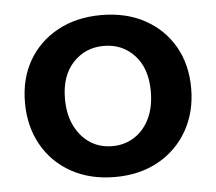

<svg xmlns="http://www.w3.org/2000/svg" viewBox="-43 -554 683 606"><g transform="rotate(-5 298.5 -250.5)"><path d="M528.7 -385.5C506.7 -423.5 476.1 -453.4 436.7 -475C397.3 -496.6 351.1 -507.4 298.3 -507.4C246 -507.4 200 -496.6 160.4 -475C120.7 -453.4 89.9 -423.5 67.9 -385.5C46 -347.4 35 -303.2 35 -252.8C35 -202.5 46 -157.8 67.9 -118.8C89.9 -79.7 120.7 -49.2 160.4 -27.3C200 -5.4 246 5.6 298.3 5.6C350.6 5.6 396.4 -5.4 435.7 -27.3C475.1 -49.2 505.9 -79.7 528.2 -118.8C550.4 -157.8 561.6 -202.5 561.6 -252.8C561.6 -303.2 550.6 -347.4 528.7 -385.5ZM416.4 -168.1C404.8 -143.9 388.6 -125.2 368 -112C347.3 -98.8 324.1 -92.2 298.3 -92.2C271.8 -92.2 248.4 -98.8 228.1 -112C207.8 -125.2 191.6 -143.9 179.7 -168.1C167.8 -192.3 161.8 -220.9 161.8 -253.8C161.8 -302.2 174.7 -340.3 200.5 -368C226.3 -395.8 258.9 -409.7 298.3 -409.7C337.7 -409.7 370.1 -395.8 395.6 -368C421.1 -340.3 433.8 -302.2 433.8 -253.8C433.8 -220.9 428 -192.3 416.4 -168.1Z"/></g></svg>

Font: Diatome Semibold
Style: Regular
Weight: 600
Designer: 15.100.17
Foundry: 15.100.17
Version: Version 1.005;Fontself Maker 3.5.8